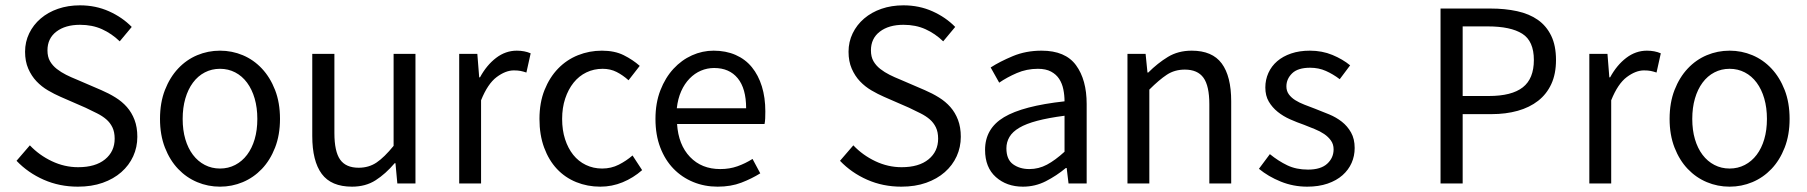

<svg xmlns="http://www.w3.org/2000/svg" viewBox="-20 -688 6777 720"><path d="M272 12Q203 12 144 -14Q85 -40 42 -85L92 -143Q127 -106 174.5 -83.5Q222 -61 273 -61Q338 -61 374 -90.5Q410 -120 410 -168Q410 -193 401.5 -210.5Q393 -228 378.5 -240.5Q364 -253 344 -263Q324 -273 301 -284L207 -325Q184 -335 160 -349Q136 -363 117 -383Q98 -403 86 -430.5Q74 -458 74 -494Q74 -531 89.5 -563Q105 -595 132.5 -618.5Q160 -642 197.5 -655Q235 -668 280 -668Q339 -668 389 -645.5Q439 -623 474 -587L429 -533Q399 -562 362.5 -578.5Q326 -595 280 -595Q225 -595 191.5 -569.5Q158 -544 158 -499Q158 -475 167.5 -458.5Q177 -442 193 -429.5Q209 -417 228 -407.5Q247 -398 267 -390L360 -350Q388 -338 413 -322.5Q438 -307 456 -286.5Q474 -266 484.5 -238.5Q495 -211 495 -175Q495 -136 479.5 -102Q464 -68 435 -42.5Q406 -17 365 -2.5Q324 12 272 12Z M805 12Q760 12 719.5 -5Q679 -22 648 -54.5Q617 -87 598.5 -134.5Q580 -182 580 -242Q580 -303 598.5 -350.5Q617 -398 648 -431Q679 -464 719.5 -481Q760 -498 805 -498Q850 -498 890.5 -481Q931 -464 962 -431Q993 -398 1011.5 -350.5Q1030 -303 1030 -242Q1030 -182 1011.5 -134.5Q993 -87 962 -54.5Q931 -22 890.5 -5Q850 12 805 12ZM805 -56Q836 -56 862 -69.5Q888 -83 906.5 -107.5Q925 -132 935 -166Q945 -200 945 -242Q945 -284 935 -318.5Q925 -353 906.5 -378Q888 -403 862 -416.5Q836 -430 805 -430Q774 -430 748 -416.5Q722 -403 703.5 -378Q685 -353 675 -318.5Q665 -284 665 -242Q665 -200 675 -166Q685 -132 703.5 -107.5Q722 -83 748 -69.5Q774 -56 805 -56Z M1300 12Q1222 12 1186.5 -36Q1151 -84 1151 -178V-486H1234V-189Q1234 -120 1255.5 -89.5Q1277 -59 1325 -59Q1363 -59 1392 -78.5Q1421 -98 1456 -141V-486H1538V0H1470L1463 -76H1460Q1426 -36 1388.5 -12Q1351 12 1300 12Z M1702 0V-486H1770L1777 -398H1780Q1805 -444 1840.5 -471Q1876 -498 1918 -498Q1947 -498 1970 -488L1954 -416Q1942 -420 1932 -422Q1922 -424 1907 -424Q1876 -424 1842.5 -399Q1809 -374 1784 -312V0Z M2231 12Q2183 12 2141 -5Q2099 -22 2068.5 -54.5Q2038 -87 2020.5 -134.5Q2003 -182 2003 -242Q2003 -303 2022 -350.5Q2041 -398 2073 -431Q2105 -464 2147.5 -481Q2190 -498 2237 -498Q2285 -498 2319 -481Q2353 -464 2379 -441L2337 -387Q2316 -406 2292.5 -418Q2269 -430 2240 -430Q2207 -430 2179 -416.5Q2151 -403 2131 -378Q2111 -353 2099.5 -318.5Q2088 -284 2088 -242Q2088 -200 2099 -166Q2110 -132 2129.5 -107.5Q2149 -83 2177 -69.5Q2205 -56 2238 -56Q2272 -56 2300.5 -70.5Q2329 -85 2352 -105L2388 -50Q2355 -21 2315 -4.5Q2275 12 2231 12Z M2671 12Q2622 12 2579.5 -5.5Q2537 -23 2505.5 -55.5Q2474 -88 2456 -135Q2438 -182 2438 -242Q2438 -302 2456.5 -349.5Q2475 -397 2505.5 -430Q2536 -463 2575 -480.5Q2614 -498 2656 -498Q2702 -498 2738.5 -482Q2775 -466 2799.5 -436Q2824 -406 2837 -364Q2850 -322 2850 -270Q2850 -257 2849.5 -244.5Q2849 -232 2847 -223H2519Q2524 -145 2567.5 -99.5Q2611 -54 2681 -54Q2716 -54 2745.5 -64.5Q2775 -75 2802 -92L2831 -38Q2799 -18 2760 -3Q2721 12 2671 12ZM2518 -282H2778Q2778 -356 2746.5 -394.5Q2715 -433 2658 -433Q2632 -433 2608.5 -423Q2585 -413 2566 -393.5Q2547 -374 2534.5 -346Q2522 -318 2518 -282Z M3360 12Q3291 12 3232 -14Q3173 -40 3130 -85L3180 -143Q3215 -106 3262.5 -83.5Q3310 -61 3361 -61Q3426 -61 3462 -90.5Q3498 -120 3498 -168Q3498 -193 3489.5 -210.5Q3481 -228 3466.5 -240.5Q3452 -253 3432 -263Q3412 -273 3389 -284L3295 -325Q3272 -335 3248 -349Q3224 -363 3205 -383Q3186 -403 3174 -430.5Q3162 -458 3162 -494Q3162 -531 3177.5 -563Q3193 -595 3220.5 -618.5Q3248 -642 3285.5 -655Q3323 -668 3368 -668Q3427 -668 3477 -645.5Q3527 -623 3562 -587L3517 -533Q3487 -562 3450.5 -578.5Q3414 -595 3368 -595Q3313 -595 3279.5 -569.5Q3246 -544 3246 -499Q3246 -475 3255.5 -458.5Q3265 -442 3281 -429.5Q3297 -417 3316 -407.5Q3335 -398 3355 -390L3448 -350Q3476 -338 3501 -322.5Q3526 -307 3544 -286.5Q3562 -266 3572.5 -238.5Q3583 -211 3583 -175Q3583 -136 3567.5 -102Q3552 -68 3523 -42.5Q3494 -17 3453 -2.5Q3412 12 3360 12Z M3816 12Q3755 12 3714.5 -24Q3674 -60 3674 -126Q3674 -206 3745 -248.5Q3816 -291 3972 -308Q3972 -331 3967.5 -353Q3963 -375 3952 -392Q3941 -409 3921.5 -419.5Q3902 -430 3872 -430Q3830 -430 3793 -414Q3756 -398 3727 -378L3695 -435Q3729 -457 3778 -477.5Q3827 -498 3886 -498Q3975 -498 4015 -443.5Q4055 -389 4055 -298V0H3987L3980 -58H3977Q3942 -29 3902 -8.5Q3862 12 3816 12ZM3840 -54Q3875 -54 3906 -70.5Q3937 -87 3972 -119V-254Q3911 -246 3869.5 -235Q3828 -224 3802.5 -209Q3777 -194 3765.5 -174.5Q3754 -155 3754 -132Q3754 -90 3779 -72Q3804 -54 3840 -54Z M4208 0V-486H4276L4283 -416H4286Q4321 -451 4359.5 -474.5Q4398 -498 4449 -498Q4526 -498 4561.5 -450Q4597 -402 4597 -308V0H4515V-297Q4515 -366 4493 -396.5Q4471 -427 4423 -427Q4385 -427 4356 -408Q4327 -389 4290 -352V0Z M4882 12Q4830 12 4783 -7Q4736 -26 4701 -55L4742 -110Q4774 -84 4807.5 -68Q4841 -52 4885 -52Q4933 -52 4957 -74Q4981 -96 4981 -128Q4981 -147 4971 -161Q4961 -175 4945.5 -185.5Q4930 -196 4910 -204Q4890 -212 4870 -220Q4844 -229 4818 -240.5Q4792 -252 4771.5 -268.5Q4751 -285 4738 -307Q4725 -329 4725 -360Q4725 -389 4736.5 -414.5Q4748 -440 4769.5 -458.5Q4791 -477 4822 -487.5Q4853 -498 4892 -498Q4938 -498 4976.5 -482Q5015 -466 5043 -443L5004 -391Q4979 -410 4952 -422Q4925 -434 4893 -434Q4847 -434 4825.5 -413Q4804 -392 4804 -364Q4804 -347 4813 -334.5Q4822 -322 4837 -312.5Q4852 -303 4871.5 -295.5Q4891 -288 4912 -280Q4938 -270 4964.5 -259Q4991 -248 5012 -231.5Q5033 -215 5046.5 -191Q5060 -167 5060 -133Q5060 -103 5048.5 -77Q5037 -51 5014.5 -31Q4992 -11 4958.5 0.5Q4925 12 4882 12Z M5382 0V-656H5569Q5624 -656 5669.5 -646Q5715 -636 5747 -613.5Q5779 -591 5797 -554Q5815 -517 5815 -463Q5815 -411 5797.5 -373Q5780 -335 5748 -310Q5716 -285 5671.5 -272.5Q5627 -260 5573 -260H5465V0ZM5465 -328H5563Q5649 -328 5690.5 -360.5Q5732 -393 5732 -463Q5732 -534 5688.5 -561.5Q5645 -589 5559 -589H5465Z M5940 0V-486H6008L6015 -398H6018Q6043 -444 6078.5 -471Q6114 -498 6156 -498Q6185 -498 6208 -488L6192 -416Q6180 -420 6170 -422Q6160 -424 6145 -424Q6114 -424 6080.5 -399Q6047 -374 6022 -312V0Z M6466 12Q6421 12 6380.5 -5Q6340 -22 6309 -54.5Q6278 -87 6259.5 -134.5Q6241 -182 6241 -242Q6241 -303 6259.5 -350.5Q6278 -398 6309 -431Q6340 -464 6380.5 -481Q6421 -498 6466 -498Q6511 -498 6551.5 -481Q6592 -464 6623 -431Q6654 -398 6672.5 -350.5Q6691 -303 6691 -242Q6691 -182 6672.5 -134.5Q6654 -87 6623 -54.5Q6592 -22 6551.5 -5Q6511 12 6466 12ZM6466 -56Q6497 -56 6523 -69.5Q6549 -83 6567.5 -107.5Q6586 -132 6596 -166Q6606 -200 6606 -242Q6606 -284 6596 -318.5Q6586 -353 6567.5 -378Q6549 -403 6523 -416.5Q6497 -430 6466 -430Q6435 -430 6409 -416.5Q6383 -403 6364.5 -378Q6346 -353 6336 -318.5Q6326 -284 6326 -242Q6326 -200 6336 -166Q6346 -132 6364.5 -107.5Q6383 -83 6409 -69.5Q6435 -56 6466 -56Z"/></svg>

Font: Source Sans Pro
Style: Regular
Weight: 400
Designer: Paul D. Hunt
Foundry: Adobe Systems Incorporated
Version: Version 2.021;PS 2.000;hotconv 1.0.86;makeotf.lib2.5.63406